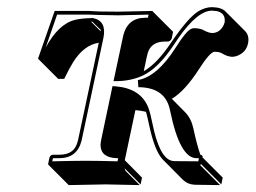

<svg xmlns="http://www.w3.org/2000/svg" viewBox="-20 -462 719 540"><path d="M390.6 -147.5Q377 -150.9 360.8 -152.3L331.1 -12.2Q331.1 -12.2 331.1 -11.2L379.4 37.6L375.5 56.6L330.1 11.2Q331.5 16.1 333.5 19L373 58.6Q371.6 58.6 277.3 56.6Q277.3 56.6 173.3 58.6L116.7 2L115.2 0L119.1 -19Q122.1 -26.4 128.9 -26.9H147.5Q186.5 -26.9 196.8 -58.6Q198.2 -64 199.7 -68.8L257.8 -341.8Q216.3 -335.4 186 -287.6Q173.8 -267.6 160.6 -240.2H143.6L86.9 -296.9L133.8 -431.2H208.5H230.5L258.8 -429.7Q291 -429.2 312 -429.2L408.7 -431.2L410.2 -429.2L466.8 -372.6L462.9 -353.5Q460 -346.7 453.1 -345.2H444.8Q406.2 -345.2 396 -314.5Q394.5 -309.1 393.1 -303.2L384.3 -261.7Q421.9 -283.2 460.9 -341.8Q508.3 -411.6 537.6 -430.2Q557.6 -441.9 576.2 -441.9Q602.1 -441.4 613.8 -430.2L670.4 -373.5Q681.6 -360.8 677.7 -340.3Q672.4 -314.5 646.5 -304.7Q639.2 -302.2 632.8 -302.2Q620.1 -302.7 605 -311.5Q597.7 -316.4 583 -316.4Q569.8 -314.9 539.1 -266.6Q500 -206.1 463.4 -184.1L501.5 -145.5Q518.1 -127.9 523.9 -100.6Q533.7 -54.7 543.5 -26.9Q546.9 -25.9 548.8 -24.4Q550.3 -21.5 549.8 -19L606.4 37.6L602.5 56.6L545.9 0L542.5 2L599.1 58.6L527.3 57.6Q507.8 56.6 493.7 43L437.5 -13.7Q414.6 -37.6 398.9 -112.8Q394 -135.7 390.6 -147.5ZM263.2 -377.9 239.7 -400.9H236.3L263.2 -374Q263.2 -376.5 263.2 -377.9ZM265.1 -71.3 296.4 -219.7 305.2 -219.2Q375.5 -213.4 397 -159.7Q403.3 -142.6 408.7 -114.7Q427.7 -20.5 461.4 -10.3Q466.3 -8.8 471.2 -8.8L537.6 -8.3L539.6 -17.1H532.7Q485.8 -17.1 458.5 -150.4Q458 -153.8 457.5 -154.8Q443.8 -216.3 369.1 -216.8L367.7 -236.8Q421.9 -246.1 474.1 -328.1Q502.9 -374 517.6 -380.9Q522.5 -382.8 526.4 -382.8Q544.4 -382.3 553.7 -376.5Q566.9 -369.6 576.2 -369.1Q597.7 -369.1 608.9 -391.1Q610.8 -395.5 611.8 -398.9Q615.2 -424.8 590.3 -430.7Q583.5 -431.6 576.2 -432.1Q536.1 -432.1 482.4 -356Q476.6 -347.7 469.2 -336.4Q425.8 -270.5 381.8 -249.5Q350.1 -234.9 312 -233.9H299.3L326.7 -362.3Q338.9 -411.6 388.2 -412.1H396L397.9 -420.9Q344.7 -419.4 312 -418.9Q290.5 -418.9 258.8 -419.9L230 -420.9H230.5H140.6L108.4 -328.1Q144.5 -395 191.4 -406.2Q207.5 -410.2 235.8 -411.1Q238.3 -411.1 239.7 -411.1H240.7H241.7Q280.3 -403.3 271 -356L209.5 -66.9Q197.3 -17.6 147.5 -17.1Q144.5 -17.1 138.2 -17.1Q131.8 -17.1 128.9 -17.1L127 -8.3Q189.9 -9.8 221.2 -9.8Q255.9 -9.8 310.5 -8.3L312.5 -17.1H308.6Q263.2 -18.6 262.7 -54.2Q263.2 -62.5 265.1 -71.3Z"/></svg>

Font: Linux Biolinum Shadow O
Style: Italic
Weight: 400
Italic angle: -12°
Designer: Philipp H. Poll
Foundry: Philipp H. Poll
Version: Version 0.6.2